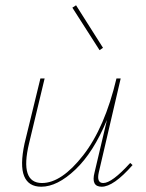

<svg xmlns="http://www.w3.org/2000/svg" viewBox="-20 -704 551 727"><path d="M370 -523 357 -514 254 -675 268 -684ZM473 -87 482 -79Q410 3 365 3Q324 3 338 -51L385 -250Q334 -127 265.5 -62Q197 3 136 3Q88 3 71.5 -37Q55 -77 73 -161L133 -407H149L90 -161Q54 -11 139 -11Q213 -11 295 -116Q377 -221 421 -407H437L354 -51Q345 -11 371 -11Q404 -11 473 -87Z"/></svg>

Font: EauTest Thin
Style: Italic
Weight: 250
Italic angle: -12°
Designer: Christian Thalmann (Catharsis Fonts)
Version: Version 0.001;PS 000.001;hotconv 1.0.88;makeotf.lib2.5.64775